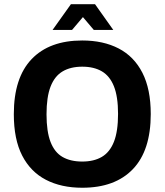

<svg xmlns="http://www.w3.org/2000/svg" viewBox="-20 -870 774 903"><path d="M366.8 13Q267.8 13 195.6 -24.6Q123.4 -62.2 84.2 -138.5Q45 -214.8 45 -333Q45 -504.2 128.7 -591.9Q212.4 -679.6 366.8 -679.6Q465.8 -679.6 538.2 -642Q610.6 -604.4 649.8 -527.6Q689 -450.8 689 -333.6Q689 -162.4 605.1 -74.7Q521.2 13 366.8 13ZM366.8 -110.2Q421.8 -110.2 459.2 -132.3Q496.6 -154.4 515.9 -203.4Q535.2 -252.4 535.2 -334.2Q535.2 -415.4 515.9 -463.9Q496.6 -512.4 459.2 -534.4Q421.8 -556.4 366.8 -556.4Q311.8 -556.4 274.3 -534.1Q236.8 -511.8 217.8 -462.7Q198.8 -413.6 198.8 -332.4Q198.8 -251.2 217.8 -202.2Q236.8 -153.2 274.3 -131.7Q311.8 -110.2 366.8 -110.2ZM227.2 -729.2 313.6 -850.4H426.8L512.8 -729.2H421.2L370 -789.6L318.8 -729.2Z"/></svg>

Font: Maven Pro VF Beta
Style: Regular
Weight: 400
Designer: Joe Prince
Foundry: Joe Prince
Version: Version 2.002